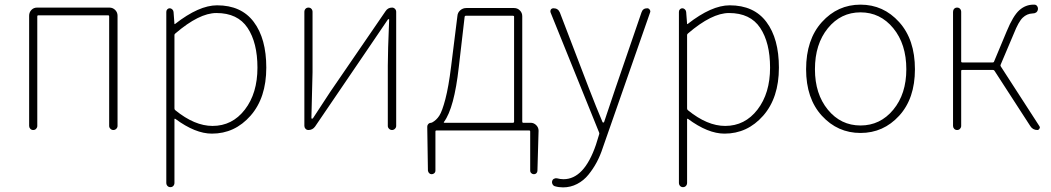

<svg xmlns="http://www.w3.org/2000/svg" viewBox="-20 -560 4527 827"><path d="M105.5 -17.6V-492.2Q105.5 -506.8 115.2 -517.1Q125 -527.3 139.6 -527.3H451.2Q465.8 -527.3 476.1 -517.1Q486.3 -506.8 486.3 -492.2V-17.6Q486.3 -10.7 481 -5.4Q475.6 0 468.3 0Q460.9 0 455.6 -5.4Q450.2 -10.7 450.2 -17.6V-489.3Q450.2 -494.1 445.3 -494.1H145.5Q140.6 -494.1 140.6 -489.3V-17.6Q140.6 -10.7 135.7 -5.4Q130.9 0 123 0Q115.2 0 110.4 -5.4Q105.5 -10.7 105.5 -17.6Z M735.4 -416Q731.4 -413.1 731.4 -409.2V-92.8Q731.4 -87.9 735.4 -85Q818.4 -17.6 895.5 -17.6Q980.5 -17.6 1034.7 -87.9Q1088.9 -158.2 1088.9 -268.6Q1088.9 -376 1046.4 -439.9Q1003.9 -503.9 912.1 -503.9Q837.9 -503.9 735.4 -416ZM696.3 227.5V-508.8Q696.3 -515.6 700.7 -520Q705.1 -524.4 710.9 -524.4Q716.8 -524.4 721.7 -520Q726.6 -515.6 727.5 -508.8L731.4 -457Q731.4 -456.1 732.4 -456.1Q733.4 -456.1 734.4 -457Q836.9 -537.1 915 -537.1Q1019.5 -537.1 1073.2 -465.3Q1127 -393.6 1127 -268.6Q1127 -138.7 1059.1 -61.5Q991.2 15.6 892.6 15.6Q821.3 15.6 735.4 -47.9Q731.4 -49.8 731.4 -45.9V227.5Q731.4 235.4 726.6 240.7Q721.7 246.1 713.9 246.1Q706.1 246.1 701.2 240.7Q696.3 235.4 696.3 227.5Z M1308.6 0Q1300.8 0 1295.9 -5.4Q1291 -10.7 1291 -17.6V-508.8Q1291 -516.6 1295.9 -522Q1300.8 -527.3 1308.6 -527.3Q1316.4 -527.3 1321.3 -522Q1326.2 -516.6 1326.2 -508.8V-249Q1326.2 -224.6 1321.3 -51.8Q1321.3 -48.8 1323.7 -48.8Q1326.2 -48.8 1328.1 -50.8Q1338.9 -67.4 1365.2 -107.4Q1391.6 -147.5 1402.3 -164.1L1640.6 -511.7Q1650.4 -527.3 1668.9 -527.3Q1675.8 -527.3 1681.2 -522Q1686.5 -516.6 1686.5 -508.8V-17.6Q1686.5 -10.7 1681.2 -5.4Q1675.8 0 1668.5 0Q1661.1 0 1655.8 -5.4Q1650.4 -10.7 1650.4 -17.6V-277.3Q1650.4 -335.9 1656.2 -475.6Q1656.2 -477.5 1653.8 -477.5Q1651.4 -477.5 1650.4 -475.6L1574.2 -363.3L1336.9 -14.6Q1326.2 0 1308.6 0Z M1986.3 -492.2Q1982.4 -492.2 1981.4 -488.3L1956.1 -270.5Q1936.5 -94.7 1892.6 -35.2Q1889.6 -31.2 1894.5 -31.2H2189.5Q2194.3 -31.2 2194.3 -36.1V-488.3Q2194.3 -492.2 2189.5 -492.2ZM2229.5 -36.1Q2229.5 -31.2 2233.4 -31.2H2265.6Q2279.3 -31.2 2289.6 -21Q2299.8 -10.7 2299.8 2.9L2294.9 174.8Q2294.9 181.6 2290.5 186Q2286.1 190.4 2279.8 190.4Q2273.4 190.4 2268.6 186Q2263.7 181.6 2263.7 174.8V5.9Q2263.7 2 2259.8 2H1859.4Q1855.5 2 1855.5 5.9V174.8Q1855.5 181.6 1850.6 186Q1845.7 190.4 1839.4 190.4Q1833 190.4 1828.6 186Q1824.2 181.6 1823.2 174.8L1820.3 -11.7V-14.6Q1820.3 -21.5 1825.2 -26.4Q1830.1 -31.2 1836.9 -31.2Q1838.9 -31.2 1840.8 -32.2Q1859.4 -42 1872.1 -61.5Q1884.8 -81.1 1898.4 -133.3Q1912.1 -185.5 1922.9 -272.5L1950.2 -491.2Q1951.2 -505.9 1962.4 -515.6Q1973.6 -525.4 1988.3 -525.4H2194.3Q2209 -525.4 2219.2 -515.1Q2229.5 -504.9 2229.5 -490.2Z M2405.3 247.1Q2386.7 247.1 2370.1 242.2Q2363.3 240.2 2359.9 233.4Q2356.4 226.6 2358.4 219.7Q2360.4 212.9 2366.2 210Q2372.1 207 2378.9 208Q2393.6 211.9 2407.2 211.9Q2496.1 211.9 2546.9 63.5L2560.5 19.5Q2562.5 14.6 2560.5 10.7L2351.6 -505.9Q2350.6 -507.8 2350.6 -510.7Q2350.6 -514.6 2352.5 -518.6Q2356.4 -524.4 2364.3 -524.4Q2383.8 -524.4 2391.6 -505.9L2516.6 -179.7Q2547.9 -98.6 2575.2 -34.2Q2576.2 -32.2 2578.6 -32.2Q2581.1 -32.2 2582 -34.2Q2589.8 -56.6 2630.9 -179.7L2743.2 -506.8Q2749 -524.4 2767.6 -524.4Q2774.4 -524.4 2778.3 -518.6Q2781.2 -514.6 2781.2 -510.7Q2781.2 -508.8 2780.3 -506.8L2576.2 77.1Q2565.4 110.4 2550.3 138.7Q2535.2 167 2514.6 192.4Q2494.1 217.8 2465.8 232.4Q2437.5 247.1 2405.3 247.1Z M2943.4 -416Q2939.5 -413.1 2939.5 -409.2V-92.8Q2939.5 -87.9 2943.4 -85Q3026.4 -17.6 3103.5 -17.6Q3188.5 -17.6 3242.7 -87.9Q3296.9 -158.2 3296.9 -268.6Q3296.9 -376 3254.4 -439.9Q3211.9 -503.9 3120.1 -503.9Q3045.9 -503.9 2943.4 -416ZM2904.3 227.5V-508.8Q2904.3 -515.6 2908.7 -520Q2913.1 -524.4 2918.9 -524.4Q2924.8 -524.4 2929.7 -520Q2934.6 -515.6 2935.5 -508.8L2939.5 -457Q2939.5 -456.1 2940.4 -456.1Q2941.4 -456.1 2942.4 -457Q3044.9 -537.1 3123 -537.1Q3227.5 -537.1 3281.2 -465.3Q3335 -393.6 3335 -268.6Q3335 -138.7 3267.1 -61.5Q3199.2 15.6 3100.6 15.6Q3029.3 15.6 2943.4 -47.9Q2939.5 -49.8 2939.5 -45.9V227.5Q2939.5 235.4 2934.6 240.7Q2929.7 246.1 2921.9 246.1Q2914.1 246.1 2909.2 240.7Q2904.3 235.4 2904.3 227.5Z M3452.1 -261.7Q3452.1 -389.6 3520 -464.8Q3587.9 -540 3686.5 -540Q3785.2 -540 3853 -464.8Q3920.9 -389.6 3920.9 -261.7Q3920.9 -135.7 3853 -61.5Q3785.2 12.7 3686.5 12.7Q3587.9 12.7 3520 -61.5Q3452.1 -135.7 3452.1 -261.7ZM3883.8 -261.7Q3883.8 -370.1 3827.6 -438.5Q3771.5 -506.8 3686.5 -506.8Q3601.6 -506.8 3545.9 -438.5Q3490.2 -370.1 3490.2 -261.7Q3490.2 -155.3 3545.9 -87.4Q3601.6 -19.5 3686.5 -19.5Q3771.5 -19.5 3827.6 -87.4Q3883.8 -155.3 3883.8 -261.7Z M4290 -281.2Q4288.1 -277.3 4291 -273.4L4457 -16.6Q4459 -13.7 4459 -10.7Q4459 -7.8 4457 -5.9Q4454.1 0 4448.2 0Q4428.7 0 4418 -16.6L4263.7 -254.9Q4261.7 -258.8 4256.8 -258.8H4125Q4120.1 -258.8 4120.1 -254.9V-17.6Q4120.1 -10.7 4115.2 -5.4Q4110.4 0 4102.5 0Q4094.7 0 4089.8 -5.4Q4085 -10.7 4085 -17.6V-508.8Q4085 -516.6 4089.8 -522Q4094.7 -527.3 4102.5 -527.3Q4110.4 -527.3 4115.2 -522Q4120.1 -516.6 4120.1 -508.8V-294.9Q4120.1 -291 4125 -291H4255.9Q4260.7 -291 4261.7 -294.9L4316.4 -425.8Q4343.8 -492.2 4370.6 -516.1Q4397.5 -540 4431.6 -540Q4433.6 -540 4436.5 -540Q4444.3 -539.1 4448.2 -532.2Q4452.1 -525.4 4450.2 -517.6Q4446.3 -502 4426.8 -502Q4403.3 -501 4385.3 -483.9Q4367.2 -466.8 4346.7 -415Z"/></svg>

Font: Gen Jyuu Gothic ExtraLight
Style: Regular
Weight: 100
Designer: [Source Han Sans]
Ryoko NISHIZUKA  (kana & ideographs); Paul D. Hunt (Latin, Greek & Cyrillic); Wenlong ZHANG  (bopomofo
Version: Version 1.002.20150607